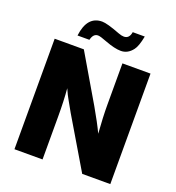

<svg xmlns="http://www.w3.org/2000/svg" viewBox="-160 -1042 1070 1169"><g transform="rotate(20 375.5 -458.0)"><path d="M687 -716V0H505L312 -325L271 -398Q260 -416 241 -459Q248 -380 248 -277V0H66V-716H255L433 -413Q485 -323 513 -263Q505 -368 505 -448V-716ZM577 -916Q564 -849 545 -825Q514 -784 469 -784Q429 -784 366 -808Q323 -825 308 -825Q277 -825 267 -782H190Q206 -913 303 -913Q335 -913 421 -880Q442 -872 457 -872Q492 -872 499 -916Z"/></g></svg>

Font: Almarai ExtraBold
Style: Regular
Weight: 800
Designer: Boutros International 2019
Foundry: Created by Boutros International 2019
Version: Version 1.10